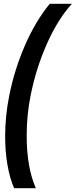

<svg xmlns="http://www.w3.org/2000/svg" viewBox="-20 -770 397 1007"><path d="M7 -54Q7 -161 28 -266Q55 -403 110.5 -531Q166 -659 241 -750H357Q283 -669 225.5 -539Q168 -409 140 -266Q120 -167 120 -58Q120 108 168 217H54Q31 164 19 94Q7 24 7 -54Z"/></svg>

Font: Teachers SemiBold
Style: Italic
Weight: 600
Designer: Alfredo Marco Pradil & Chank Diesel
Version: Version 0.009